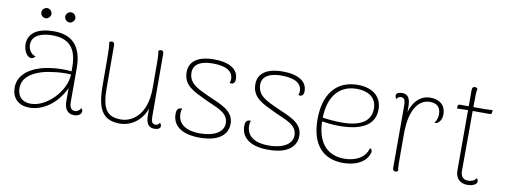

<svg xmlns="http://www.w3.org/2000/svg" viewBox="-56 -954 3353 1266"><g transform="rotate(10 1620.0 -321.5)"><path d="M176 -587C194 -587 210 -603 210 -621C210 -639 194 -655 176 -655C158 -655 142 -639 142 -621C142 -603 158 -587 176 -587ZM336 -587C354 -587 370 -603 370 -621C370 -639 354 -655 336 -655C318 -655 302 -639 302 -621C302 -603 318 -587 336 -587ZM512 -45C504 -28 487 -18 474 -18C450 -18 436 -34 436 -71V-298C436 -437 376 -512 247 -512C143 -512 76 -474 76 -395C76 -357 98 -312 128 -312C134 -312 147 -315 155 -328C121 -336 105 -371 105 -397C105 -468 182 -484 241 -484C357 -484 406 -422 406 -298V-272C344 -279 270 -274 212 -259C106 -230 55 -173 55 -102C55 -38 93 12 173 12C262 12 355 -50 406 -160V-73C406 -23 426 10 473 10C495 10 521 -2 521 -24C521 -30 519 -37 512 -45ZM179 -15C111 -15 87 -58 87 -104C87 -166 133 -208 214 -232C264 -247 352 -256 406 -251C403 -136 281 -15 179 -15Z M1039 -40C1032 -24 1020 -22 1012 -22C990 -22 982 -35 982 -72L981 -490C981 -504 975 -512 964 -512C955 -512 950 -508 946 -504C952 -480 952 -445 952 -257C952 -68 848 -16 782 -16C690 -16 653 -59 653 -206L652 -490C652 -504 646 -512 635 -512C626 -512 621 -508 617 -504C621 -488 623 -457 623 -417L624 -207C625 -44 673 12 779 12C853 12 923 -37 952 -119V-73C952 -21 968 6 1009 6C1033 6 1049 -3 1049 -18C1049 -25 1046 -32 1039 -40Z M1312 12C1463 12 1499 -58 1499 -113C1499 -205 1404 -231 1322 -269C1251 -302 1186 -327 1186 -403C1186 -465 1248 -485 1314 -485C1399 -485 1451 -460 1451 -404C1451 -396 1450 -387 1446 -378C1455 -375 1463 -375 1469 -379C1479 -385 1482 -395 1482 -410C1482 -473 1426 -513 1316 -513C1229 -513 1154 -482 1154 -400C1154 -308 1228 -280 1306 -242C1384 -204 1467 -186 1467 -111C1467 -50 1402 -16 1309 -16C1222 -16 1161 -49 1161 -124C1161 -138 1163 -146 1167 -156C1141 -159 1130 -145 1130 -114C1130 -47 1179 12 1312 12Z M1772 12C1923 12 1959 -58 1959 -113C1959 -205 1864 -231 1782 -269C1711 -302 1646 -327 1646 -403C1646 -465 1708 -485 1774 -485C1859 -485 1911 -460 1911 -404C1911 -396 1910 -387 1906 -378C1915 -375 1923 -375 1929 -379C1939 -385 1942 -395 1942 -410C1942 -473 1886 -513 1776 -513C1689 -513 1614 -482 1614 -400C1614 -308 1688 -280 1766 -242C1844 -204 1927 -186 1927 -111C1927 -50 1862 -16 1769 -16C1682 -16 1621 -49 1621 -124C1621 -138 1623 -146 1627 -156C1601 -159 1590 -145 1590 -114C1590 -47 1639 12 1772 12Z M2432 -115C2414 -45 2345 -17 2276 -17C2183 -17 2095 -68 2090 -234C2122 -229 2158 -224 2206 -224C2359 -224 2443 -274 2443 -375C2443 -463 2380 -512 2281 -512C2135 -512 2058 -408 2058 -243C2058 -73 2139 12 2273 12C2349 12 2415 -15 2440 -72C2452 -100 2444 -110 2432 -115ZM2279 -485C2343 -485 2412 -460 2412 -375C2412 -291 2344 -249 2218 -249C2181 -249 2128 -253 2090 -259C2094 -413 2171 -485 2279 -485Z M2768 -512C2705 -512 2656 -470 2634 -392V-427C2634 -482 2618 -510 2578 -510C2554 -510 2538 -501 2538 -486C2538 -479 2541 -472 2548 -464C2555 -480 2567 -482 2575 -482C2596 -482 2605 -469 2605 -432V-14C2605 0 2611 8 2622 8C2631 8 2637 4 2641 0C2635 -24 2636 -59 2636 -247C2636 -433 2709 -484 2768 -484C2813 -484 2841 -464 2841 -414C2841 -396 2839 -377 2821 -355C2823 -354 2827 -353 2833 -354C2849 -357 2870 -380 2870 -418C2870 -480 2828 -512 2768 -512Z M3133 -500H3056C3056 -573 3057 -612 3062 -624C3058 -628 3053 -632 3044 -632C3032 -632 3025 -624 3025 -610V-500H2963C2957 -500 2953 -494 2952 -486L2951 -472C2964 -473 2998 -474 3011 -474H3025V-71C3025 -17 3057 12 3105 12C3138 12 3169 0 3169 -22C3169 -28 3167 -35 3160 -43C3152 -26 3129 -16 3106 -16C3072 -16 3055 -38 3055 -71L3056 -428V-474H3173C3179 -474 3183 -480 3184 -488L3185 -502C3175 -501 3143 -500 3133 -500Z"/></g></svg>

Font: Arima Koshi Thin
Style: Regular
Weight: 250
Designer: Joana Correia and Natanael Gama
Foundry: NDISCOVER
Version: Version 1.019;PS 001.019;hotconv 1.0.88;makeotf.lib2.5.64775